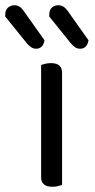

<svg xmlns="http://www.w3.org/2000/svg" viewBox="-77 -708 364 733"><path d="M160 -2Q155 0 145 2.5Q135 5 123 5Q80 5 80 -31V-460Q85 -462 95.5 -464.5Q106 -467 118 -467Q160 -467 160 -430ZM-57 -645V-651Q-57 -670 -46.5 -679Q-36 -688 -21 -688Q-2 -688 13 -667L93 -554Q87 -522 61 -522Q50 -522 41.5 -528Q33 -534 26 -542ZM111 -645V-651Q111 -670 121 -679Q131 -688 146 -688Q166 -688 181 -667L261 -554Q255 -522 229 -522Q218 -522 210 -527.5Q202 -533 194 -542Z"/></svg>

Font: Baloo Bhai 2
Style: Regular
Weight: 400
Designer: Supriya Tembe, Noopur Datye and Ek Type
Foundry: Ek Type
Version: Version 1.640;PS 1.000;hotconv 16.6.51;makeotf.lib2.5.65220;